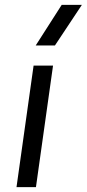

<svg xmlns="http://www.w3.org/2000/svg" viewBox="-20 -770 357 790"><path d="M198.2 -500 127.9 0H47.9L118.2 -500ZM127 -583 233.9 -750H316.9L206.1 -583Z"/></svg>

Font: Human Sans
Style: Italic
Weight: 400
Italic angle: -8°
Designer: Tim Radville
Foundry: Continuum
Version: Version 1.000;FEAKit 1.0